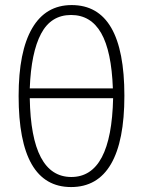

<svg xmlns="http://www.w3.org/2000/svg" viewBox="-20 -736 569 765"><path d="M475.6 -354.5Q475.6 -173.8 422.1 -82.3Q368.7 9.3 263.2 9.3Q54.2 9.3 54.2 -353.5Q54.2 -531.2 108.2 -623.5Q162.1 -715.8 265.6 -715.8Q475.6 -715.8 475.6 -354.5ZM264.2 -30.8Q423.8 -30.8 430.7 -344.7H98.6Q104 -30.8 264.2 -30.8ZM263.2 -676.3Q183.1 -676.3 143.6 -601.6Q104 -526.9 98.6 -383.8H429.7Q424.3 -532.2 383.1 -604.2Q341.8 -676.3 263.2 -676.3Z"/></svg>

Font: Bpm'online Open Sans Light
Style: Regular
Weight: 300
Foundry: Ascender Corporation
Version: Version 1.10